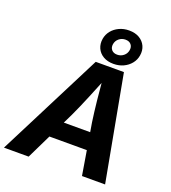

<svg xmlns="http://www.w3.org/2000/svg" viewBox="-194 -1120 1113 1247"><g transform="rotate(20 362.0 -496.5)"><path d="M-21.6 0 347.9 -727.5H542.8L677.4 0H517.7L459.5 -351Q450 -416.5 441.4 -498.6Q432.8 -580.8 424.7 -676.2H457.1Q419.1 -582.8 385.4 -500.9Q351.6 -418.9 319.8 -351L149 0ZM161.8 -168.8 181 -285.8H569.1L549.8 -168.8ZM459.5 -754.3Q418.2 -754.3 388.9 -771.6Q359.6 -788.9 346.4 -818.3Q333.2 -847.8 339 -883.5Q344.2 -914.7 364.1 -939.6Q384.1 -964.5 415 -978.9Q445.9 -993.4 483.5 -993.4Q525.3 -993.4 554.4 -976.2Q583.4 -959 596.9 -929.7Q610.3 -900.3 604.2 -864.6Q599.1 -833 578.9 -808Q558.7 -782.9 527.9 -768.6Q497.1 -754.3 459.5 -754.3ZM462.3 -818.7Q487.2 -818.7 506.1 -834Q525 -849.2 529.1 -873.3Q533.5 -897.6 520.1 -913.4Q506.8 -929.2 481 -929.2Q455.6 -929.2 436.8 -913.7Q418 -898.2 413.9 -874.2Q410 -850.1 423.3 -834.4Q436.7 -818.7 462.3 -818.7Z"/></g></svg>

Font: Adwaita Sans
Style: Italic
Weight: 400
Italic angle: -9.39999°
Designer: Rasmus Andersson
Foundry: rsms
Version: Version 4.001;git-9221beed3